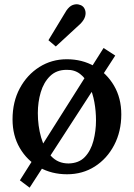

<svg xmlns="http://www.w3.org/2000/svg" viewBox="-20 -790 619 888"><path d="M117 78 72 44 459 -568 513 -533ZM290 16Q219 16 162 -16Q105 -48 71.5 -105.5Q38 -163 38 -238Q38 -319 71.5 -381.5Q105 -444 162 -480Q219 -516 289 -516Q360 -516 417 -483.5Q474 -451 507.5 -393.5Q541 -336 541 -261Q541 -182 508 -119Q475 -56 418.5 -20Q362 16 290 16ZM297 -34Q345 -35 372.5 -64Q400 -93 412 -138.5Q424 -184 424 -233Q424 -276 416.5 -317.5Q409 -359 393 -393Q377 -427 351 -447.5Q325 -468 288 -467Q241 -467 211.5 -438Q182 -409 168.5 -363.5Q155 -318 155 -267Q155 -208 170 -155Q185 -102 216.5 -68Q248 -34 297 -34ZM238 -575 204 -604 287 -741Q301 -761 315.5 -766.5Q330 -772 342.5 -769.5Q355 -767 362 -761Q370 -755 374 -742Q378 -729 373.5 -713.5Q369 -698 353 -681Z"/></svg>

Font: Lora Medium
Style: Regular
Weight: 500
Designer: Olga Karpushina, Alexei Vanyashin (Cyrillic)
Foundry: Cyreal
Version: Version 3.004